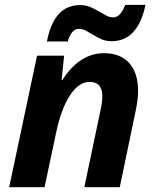

<svg xmlns="http://www.w3.org/2000/svg" viewBox="-20 -777 644 797"><path d="M477.1 0H330.1L397 -318.8Q404.8 -352.1 404.8 -377Q404.8 -437 352.1 -437Q307.1 -437 270.5 -381.3Q233.9 -325.7 212.9 -226.1L165 0H18.1L133.8 -545.9H246.1L235.8 -444.8H238.8Q310.1 -556.2 412.1 -556.2Q479.5 -556.2 516.4 -515.4Q553.2 -474.6 553.2 -398.9Q553.2 -363.3 542 -311ZM443.8 -606Q419.9 -606 401.6 -614Q383.3 -622.1 367.7 -631.6Q352.1 -641.1 337.6 -649.2Q323.2 -657.2 307.1 -657.2Q292 -657.2 280 -643.6Q268.1 -629.9 261.2 -605H174.8Q203.6 -755.9 312 -755.9Q335.9 -755.9 354.7 -747.8Q373.5 -739.7 389.6 -730.2Q405.8 -720.7 419.9 -712.9Q434.1 -705.1 449.2 -705.1Q465.8 -705.1 477.5 -717.5Q489.3 -730 500 -756.8H584Q551.8 -606 443.8 -606Z"/></svg>

Font: Zoram GWebM
Style: Bold Italic
Weight: 700
Italic angle: -12°
Foundry: Ascender Corporation
Version: Version 1.000